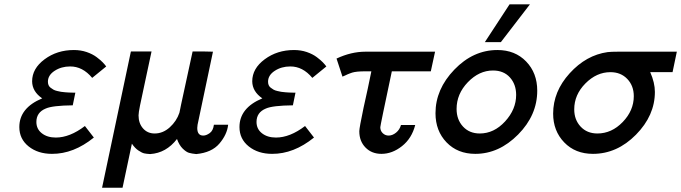

<svg xmlns="http://www.w3.org/2000/svg" viewBox="-20 -715 3200 902"><path d="M70.8 -118.2Q70.8 -208 178.2 -252.9Q131.3 -285.2 130.9 -333Q130.9 -393.1 189.5 -436.5Q248 -480 327.1 -480Q359.4 -480 387.2 -470.5Q415 -460.9 434.1 -446.5Q453.1 -432.1 462.6 -422.1Q472.2 -412.1 479 -402.8L413.1 -349.1Q368.2 -403.3 309.1 -402.8Q268.1 -402.8 236.6 -382.3Q205.1 -361.8 205.1 -331.1Q205.1 -322.3 208 -315.2Q210.9 -308.1 217.5 -303Q224.1 -297.9 231 -293.9Q237.8 -290 248.3 -287.6Q258.8 -285.2 266.8 -283.7Q274.9 -282.2 286.4 -281.5Q297.9 -280.8 304.4 -280.3Q311 -279.8 321 -279.8Q331.1 -279.8 334 -279.8L321.8 -220.2Q226.6 -219.2 194.8 -205.1Q150.9 -187 150.9 -142.1Q150.9 -108.9 176.5 -88.9Q202.1 -68.8 242.2 -68.8Q308.1 -68.8 378.9 -123L420.9 -68.8Q325.7 8.3 224.1 7.8Q158.2 7.8 114.5 -27.1Q70.8 -62 70.8 -118.2Z M459.5 167 594.7 -472.2 595.7 -473.1H691.9Q677.7 -405.3 661.1 -329.1Q644.5 -252.9 637.7 -219Q630.9 -185.1 630.9 -172.9Q630.9 -135.7 651.9 -111.8Q672.9 -87.9 706.5 -87.9Q745.6 -87.9 777.6 -116.9Q809.6 -146 822.8 -185.1Q824.7 -191.9 827.1 -205.6Q829.6 -219.2 830.6 -223.1L884.8 -473.1H941.9L980.5 -472.2L912.6 -149.9Q906.7 -126 906.7 -113.8Q906.7 -77.6 935.5 -78.1Q948.7 -78.1 965.1 -89.6Q981.4 -101.1 984.9 -128.9H1051.8Q1046.9 -83 1010.7 -40.5Q974.6 2 901.9 8.8Q880.9 6.8 867.7 2.9Q854.5 -1 838.1 -17.1Q821.8 -33.2 811.5 -62Q760.7 3.9 685.5 8.8Q667.5 7.8 657 5.4Q646.5 2.9 630.1 -8.1Q613.8 -19 599.6 -40L555.7 167Z M1105 -118.2Q1105 -208 1212.4 -252.9Q1165.5 -285.2 1165 -333Q1165 -393.1 1223.6 -436.5Q1282.2 -480 1361.3 -480Q1393.6 -480 1421.4 -470.5Q1449.2 -460.9 1468.3 -446.5Q1487.3 -432.1 1496.8 -422.1Q1506.3 -412.1 1513.2 -402.8L1447.3 -349.1Q1402.3 -403.3 1343.3 -402.8Q1302.2 -402.8 1270.8 -382.3Q1239.3 -361.8 1239.3 -331.1Q1239.3 -322.3 1242.2 -315.2Q1245.1 -308.1 1251.7 -303Q1258.3 -297.9 1265.1 -293.9Q1272 -290 1282.5 -287.6Q1293 -285.2 1301 -283.7Q1309.1 -282.2 1320.6 -281.5Q1332 -280.8 1338.6 -280.3Q1345.2 -279.8 1355.2 -279.8Q1365.2 -279.8 1368.2 -279.8L1356 -220.2Q1260.7 -219.2 1229 -205.1Q1185.1 -187 1185.1 -142.1Q1185.1 -108.9 1210.7 -88.9Q1236.3 -68.8 1276.4 -68.8Q1342.3 -68.8 1413.1 -123L1455.1 -68.8Q1359.9 8.3 1258.3 7.8Q1192.4 7.8 1148.7 -27.1Q1105 -62 1105 -118.2Z M1561 -439.9Q1629.9 -472.2 1696.8 -472.2H2023.9L2003.9 -379.9H1820.8Q1766.6 -125 1766.6 -117.2Q1766.6 -100.1 1778.3 -89.1Q1790 -78.1 1805.7 -78.1Q1823.7 -78.1 1840.8 -92Q1857.9 -106 1863.8 -127.9H1930.7Q1914.6 -64.9 1868.7 -28.6Q1822.8 7.8 1772 7.8Q1726.1 7.8 1697 -22Q1668 -51.8 1668 -98.1V-99.1Q1668 -113.3 1688 -209Q1709 -301.8 1724.6 -379.9H1690.9Q1681.2 -379.9 1673.1 -379.4Q1665 -378.9 1658.9 -378.4Q1652.8 -377.9 1645.3 -376.5Q1637.7 -375 1634.8 -374Q1631.8 -373 1623.8 -370.1Q1615.7 -367.2 1613.8 -366.2Q1611.8 -365.2 1601.8 -360.6Q1591.8 -356 1588.9 -355Z M2025.9 -183.1Q2025.9 -295.9 2114.5 -387.9Q2203.1 -480 2316.9 -480Q2399.9 -480 2451.9 -426Q2503.9 -372.1 2503.9 -289.1Q2503.9 -173.8 2414.1 -83Q2324.2 7.8 2212.9 7.8Q2129.9 7.8 2077.9 -46.1Q2025.9 -100.1 2025.9 -183.1ZM2125 -203.1Q2125 -153.3 2155 -120.6Q2185.1 -87.9 2233.9 -87.9Q2300.8 -87.9 2352.8 -144.5Q2404.8 -201.2 2404.8 -269Q2404.8 -318.8 2375.5 -351.3Q2346.2 -383.8 2295.9 -383.8Q2231 -383.8 2178 -328.9Q2125 -273.9 2125 -203.1ZM2257.8 -517.1 2374 -694.8H2469.7L2333 -517.1Z M2578.6 -181.2Q2578.6 -285.2 2656.2 -370.6Q2733.9 -456.1 2834.5 -470.2Q2850.6 -472.2 2883.8 -472.2H3159.7L3139.6 -376H3034.7Q3056.6 -326.2 3056.6 -283.2Q3056.6 -172.4 2967.8 -82.3Q2878.9 7.8 2765.6 7.8Q2682.6 7.8 2630.6 -46.1Q2578.6 -100.1 2578.6 -181.2ZM2677.7 -201.2Q2677.7 -152.3 2707.8 -120.1Q2737.8 -87.9 2786.6 -87.9Q2853.5 -87.9 2905.5 -141.8Q2957.5 -195.8 2957.5 -263.2Q2957.5 -312 2927 -344Q2896.5 -376 2847.7 -376Q2782.7 -376 2730.2 -323Q2677.7 -270 2677.7 -201.2Z"/></svg>

Font: CMU Bright
Style: SemiBoldOblique
Weight: 600
Italic angle: -12°
Version: Version 0.7.0